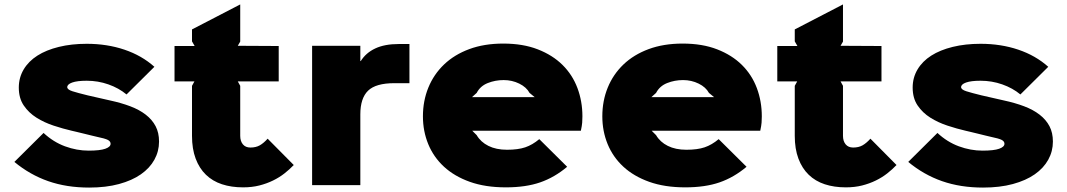

<svg xmlns="http://www.w3.org/2000/svg" viewBox="-20 -837 4825 868"><path d="M699 -197Q699 -153 678 -115Q657 -77 617 -49Q577 -21 518 -5Q459 11 383 11Q281 11 198 -18Q115 -47 45 -105L177 -236Q221 -195 274 -175.5Q327 -156 381 -156Q432 -156 456 -164.5Q480 -173 480 -187Q480 -198 467.5 -204.5Q455 -211 416 -219Q411 -220 395 -224Q379 -228 360.5 -232.5Q342 -237 325.5 -241Q309 -245 304 -246Q265 -255 222.5 -269Q180 -283 145 -305Q110 -327 87.5 -360Q65 -393 65 -441Q65 -486 87 -523Q109 -560 149 -585.5Q189 -611 246 -625Q303 -639 372 -639Q464 -639 542.5 -612.5Q621 -586 678 -535L552 -410Q517 -439 470 -455.5Q423 -472 372 -472Q329 -472 306.5 -464Q284 -456 284 -443Q284 -432 307.5 -424.5Q331 -417 376 -406L477 -383Q528 -372 569 -356.5Q610 -341 639 -318.5Q668 -296 683.5 -266.5Q699 -237 699 -197Z M1308 -91Q1289 -71 1266 -53Q1243 -35 1214.5 -21Q1186 -7 1152.5 1.5Q1119 10 1079 10Q1026 10 983.5 -4Q941 -18 911 -47Q881 -76 864.5 -120Q848 -164 848 -223V-449L859 -469H769V-629H860L848 -650V-704L1066 -817V-649L1055 -630L1240 -629V-469H1055L1066 -449V-223Q1066 -199 1078 -184.5Q1090 -170 1112 -170Q1137 -170 1154.5 -180Q1172 -190 1190 -210Z M1831 -461H1763Q1679 -461 1644 -427Q1609 -393 1609 -320V0H1391V-630H1609V-561H1611Q1634 -598 1676.5 -618Q1719 -638 1783 -638H1831Z M2613 -311Q2613 -297 2612 -283Q2611 -269 2606 -246H2115L2135 -226Q2153 -195 2188 -177.5Q2223 -160 2272 -160Q2322 -160 2354.5 -171Q2387 -182 2418 -208L2544 -83Q2487 -35 2422 -12.5Q2357 10 2267 10Q2174 10 2104 -15Q2034 -40 1987 -83.5Q1940 -127 1916 -185.5Q1892 -244 1892 -311Q1892 -381 1916.5 -441Q1941 -501 1987.5 -545.5Q2034 -590 2101.5 -615Q2169 -640 2255 -640Q2344 -640 2411 -614Q2478 -588 2523 -543.5Q2568 -499 2590.5 -439Q2613 -379 2613 -311ZM2397 -398 2374 -417Q2360 -443 2327.5 -459Q2295 -475 2257 -475Q2219 -475 2185 -461.5Q2151 -448 2135 -417L2114 -398Z M3424 -311Q3424 -297 3423 -283Q3422 -269 3417 -246H2926L2946 -226Q2964 -195 2999 -177.5Q3034 -160 3083 -160Q3133 -160 3165.5 -171Q3198 -182 3229 -208L3355 -83Q3298 -35 3233 -12.5Q3168 10 3078 10Q2985 10 2915 -15Q2845 -40 2798 -83.5Q2751 -127 2727 -185.5Q2703 -244 2703 -311Q2703 -381 2727.5 -441Q2752 -501 2798.5 -545.5Q2845 -590 2912.5 -615Q2980 -640 3066 -640Q3155 -640 3222 -614Q3289 -588 3334 -543.5Q3379 -499 3401.5 -439Q3424 -379 3424 -311ZM3208 -398 3185 -417Q3171 -443 3138.5 -459Q3106 -475 3068 -475Q3030 -475 2996 -461.5Q2962 -448 2946 -417L2925 -398Z M4033 -91Q4014 -71 3991 -53Q3968 -35 3939.5 -21Q3911 -7 3877.5 1.5Q3844 10 3804 10Q3751 10 3708.5 -4Q3666 -18 3636 -47Q3606 -76 3589.5 -120Q3573 -164 3573 -223V-449L3584 -469H3494V-629H3585L3573 -650V-704L3791 -817V-649L3780 -630L3965 -629V-469H3780L3791 -449V-223Q3791 -199 3803 -184.5Q3815 -170 3837 -170Q3862 -170 3879.5 -180Q3897 -190 3915 -210Z M4740 -197Q4740 -153 4719 -115Q4698 -77 4658 -49Q4618 -21 4559 -5Q4500 11 4424 11Q4322 11 4239 -18Q4156 -47 4086 -105L4218 -236Q4262 -195 4315 -175.5Q4368 -156 4422 -156Q4473 -156 4497 -164.5Q4521 -173 4521 -187Q4521 -198 4508.5 -204.5Q4496 -211 4457 -219Q4452 -220 4436 -224Q4420 -228 4401.5 -232.5Q4383 -237 4366.5 -241Q4350 -245 4345 -246Q4306 -255 4263.5 -269Q4221 -283 4186 -305Q4151 -327 4128.5 -360Q4106 -393 4106 -441Q4106 -486 4128 -523Q4150 -560 4190 -585.5Q4230 -611 4287 -625Q4344 -639 4413 -639Q4505 -639 4583.5 -612.5Q4662 -586 4719 -535L4593 -410Q4558 -439 4511 -455.5Q4464 -472 4413 -472Q4370 -472 4347.5 -464Q4325 -456 4325 -443Q4325 -432 4348.5 -424.5Q4372 -417 4417 -406L4518 -383Q4569 -372 4610 -356.5Q4651 -341 4680 -318.5Q4709 -296 4724.5 -266.5Q4740 -237 4740 -197Z"/></svg>

Font: TypoPRO Sinkin Sans
Style: 900 X Black
Weight: 950
Designer: Keith Bates
Foundry: K-Type
Version: Sinkin Sans (version 1.0)  by Keith Bates   •   © 2014   www